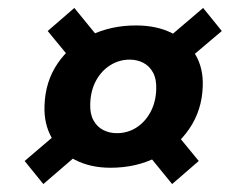

<svg xmlns="http://www.w3.org/2000/svg" viewBox="-20 -540 603 483"><path d="M258 -118Q207 -118 168.5 -138Q130 -158 110 -193.5Q90 -229 92 -275Q94 -335 125 -380.5Q156 -426 207.5 -451Q259 -476 322 -476Q374 -476 412 -457Q450 -438 471 -403.5Q492 -369 490 -322Q488 -263 456.5 -216.5Q425 -170 373.5 -144Q322 -118 258 -118ZM89 -77 42 -135 151 -228 211 -182ZM413 -77 338 -169 407 -224 480 -135ZM274 -205Q301 -205 323 -219Q345 -233 358.5 -258Q372 -283 373 -315Q374 -341 365 -357.5Q356 -374 340.5 -382Q325 -390 306 -390Q280 -390 257.5 -376Q235 -362 221.5 -337Q208 -312 207 -279Q206 -254 215 -237.5Q224 -221 239.5 -213Q255 -205 274 -205ZM174 -372 100 -462 167 -520 247 -422ZM421 -363 376 -422 491 -520 538 -462Z"/></svg>

Font: DM Sans 17pt ExtraBold
Style: Italic
Weight: 800
Italic angle: -10°
Version: Version 4.004;gftools[0.9.30]